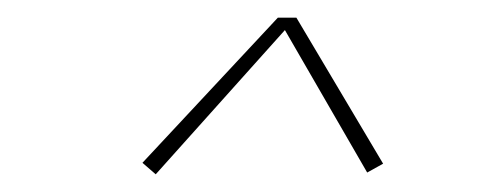

<svg xmlns="http://www.w3.org/2000/svg" viewBox="-20 -688 540 217"><path d="M156 -491 141 -504 294 -668H315L413 -503L395 -493L302 -654Z"/></svg>

Font: Iosevka SS04 Thin
Style: Italic
Weight: 100
Italic angle: -9°
Monospace: yes
Designer: Belleve Invis
Foundry: Belleve Invis
Version: Version 19.0.0; ttfautohint (v1.8.4)